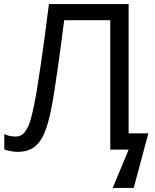

<svg xmlns="http://www.w3.org/2000/svg" viewBox="-20 -734 759 942"><path d="M611 -80H708L636 188H533L611 0H521V-635H295Q288 -580 280 -519.5Q272 -459 263.5 -400Q255 -341 247 -289Q239 -237 231 -198Q218 -131 199 -84Q180 -37 148.5 -13Q117 11 66 11Q49 11 31.5 7.5Q14 4 1 -1V-76Q12 -71 26 -67.5Q40 -64 56 -64Q86 -64 103.5 -88.5Q121 -113 131 -149.5Q141 -186 148 -222Q154 -251 162 -299.5Q170 -348 179.5 -413Q189 -478 199.5 -554.5Q210 -631 220 -714H611Z"/></svg>

Font: Noto Sans Ambassadori
Style: Regular
Weight: 400
Designer: Monotype Design Team
Foundry: Monotype Imaging Inc.
Version: Version 2.013